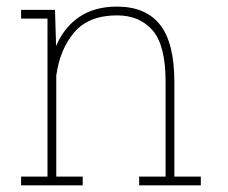

<svg xmlns="http://www.w3.org/2000/svg" viewBox="-20 -558 685 578"><path d="M229 -26.4V0H43.5V-26.4H123V-502H43.5V-528.3H145.5L148.9 -419.4Q172.9 -476.1 218.8 -507.1Q264.6 -538.1 332 -538.1Q418.5 -538.1 461.7 -483.6Q504.9 -429.2 504.9 -311V-26.4H584.5V0H398.9V-26.4H478.5V-312Q478.5 -421.9 439.2 -466.8Q399.9 -511.7 332.5 -511.7Q247.1 -511.7 203.6 -460.7Q160.2 -409.7 149.4 -330.1V-26.4Z"/></svg>

Font: Hanuman Thin
Style: Regular
Weight: 100
Designer: Danh Hong
Version: Version 8.002; ttfautohint (v1.8.3)